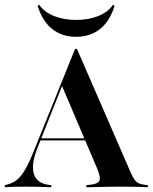

<svg xmlns="http://www.w3.org/2000/svg" viewBox="-30 -787 643 807"><path d="M126.6 -162.9Q100 -95.2 112.5 -55.6Q125 -16.1 176.6 -9.7L185.5 -8.9V0Q153.2 -1.6 125.4 -2Q97.6 -2.4 72.6 -2.4Q47.6 -2.4 28.2 -2Q8.9 -1.6 -9.7 0V-8.9L0 -11.3Q23.4 -16.9 41.1 -31Q58.9 -45.2 76.2 -75Q93.5 -104.8 114.5 -158.1L285.5 -581.5H293.5L518.5 -63.7Q526.6 -44.4 534.3 -33.5Q541.9 -22.6 552 -17.3Q562.1 -12.1 577.4 -10.5L591.1 -8.9V0Q579.8 -0.8 564.1 -1.2Q548.4 -1.6 529 -2Q509.7 -2.4 487.9 -2.4H477.4H473.4Q450.8 -2.4 429.8 -2Q408.9 -1.6 391.1 -1.2Q373.4 -0.8 358.9 -0.4Q344.4 0 333.1 0V-8.9L350 -10.5Q380.6 -13.7 387.5 -27Q394.4 -40.3 378.2 -79L228.2 -431.5L239.5 -447.6ZM133.9 -196.8 137.1 -205.6H375L379 -196.8ZM289.5 -632.3Q230.6 -632.3 189.1 -665.3Q147.6 -698.4 128.2 -762.9L134.7 -766.9Q156.5 -735.5 197.6 -719.4Q238.7 -703.2 289.5 -703.2Q341.1 -703.2 382.3 -719.4Q423.4 -735.5 445.2 -766.9L451.6 -762.9Q432.3 -698.4 390.7 -665.3Q349.2 -632.3 289.5 -632.3Z"/></svg>

Font: Playfair 144pt SemiCondensed
Style: Bold
Weight: 700
Width: 4
Designer: Claus Eggers Sørensen
Foundry: Claus Eggers Sørensen
Version: Version 2.203